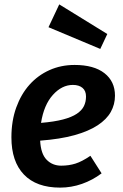

<svg xmlns="http://www.w3.org/2000/svg" viewBox="-20 -840 561 875"><path d="M504 -404Q504 -364 485 -330Q466 -296 425 -269Q384 -242 319.5 -224Q255 -206 163 -199Q166 -139 192.5 -112Q219 -85 259 -85Q294 -85 324 -94.5Q354 -104 392 -130L443 -50Q402 -19 353.5 -2Q305 15 254 15Q146 15 89 -44.5Q32 -104 32 -214Q32 -289 54 -350Q76 -411 114.5 -454Q153 -497 205.5 -520.5Q258 -544 320 -544Q408 -544 456 -506.5Q504 -469 504 -404ZM312 -453Q262 -453 221 -407.5Q180 -362 167 -280Q227 -285 267 -295.5Q307 -306 330 -321.5Q353 -337 362.5 -356.5Q372 -376 372 -400Q372 -426 356 -439.5Q340 -453 312 -453ZM437 -617 201 -716 250 -820 469 -685Z"/></svg>

Font: Xgbmvzvtohvqztyvzapvmeyoton
Style: Regular
Weight: 500
Italic angle: -8°
Designer: Carrois Corporate & Edenspiekermann
Foundry: Carrois Corporate GbR & Edenspiekermann AG
Version: Version 2.001